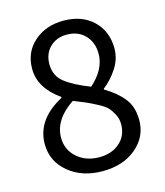

<svg xmlns="http://www.w3.org/2000/svg" viewBox="-102 -728 700 817"><g transform="rotate(-15 248.5 -319.0)"><path d="M250 12Q160 12 100.5 -37.5Q41 -87 41 -163Q41 -271 161 -335V-339Q72 -401 72 -486Q72 -559 123.5 -604.5Q175 -650 253 -650Q335 -650 384 -602.5Q433 -555 433 -480Q433 -434 406.5 -393.5Q380 -353 345 -326V-322Q396 -292 426 -254.5Q456 -217 456 -158Q456 -85 398.5 -36.5Q341 12 250 12ZM295 -348Q362 -407 362 -476Q362 -525 332 -557Q302 -589 251 -589Q206 -589 177 -560.5Q148 -532 148 -486Q148 -435 185.5 -405.5Q223 -376 295 -348ZM252 -49Q307 -49 342 -80Q377 -111 377 -161Q377 -185 366.5 -205Q356 -225 344.5 -237.5Q333 -250 303.5 -265.5Q274 -281 259 -287.5Q244 -294 204 -310Q115 -251 115 -171Q115 -118 154 -83.5Q193 -49 252 -49Z"/></g></svg>

Font: Toshiba Sans
Style: Regular
Weight: 400
Designer: Paul D. Hunt
Foundry: Toshiba Corporation
Version: Version 2.020;PS 2.0;hotconv 1.0.86;makeotf.lib2.5.63406